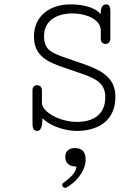

<svg xmlns="http://www.w3.org/2000/svg" viewBox="-20 -600 645 892"><path d="M328.1 87.9C305.2 87.9 283.2 98.1 283.2 129.4C283.2 161.1 306.2 173.8 335 173.8C335 204.1 295.9 233.9 274.9 249C271 252 269 255.9 269 259.3C269 266.1 275.9 272.5 282.7 272.5C284.2 272.5 286.1 272.5 287.6 271.5C327.6 251.5 377.9 197.8 377.9 141.1C377.9 102.1 357.4 87.9 328.1 87.9ZM317.4 -537.6C374.5 -537.6 442.4 -514.2 448.2 -463.4V-418.9C448.2 -403.8 459 -396 470.2 -396C482.4 -396 492.7 -404.3 492.7 -421.9V-545.4C492.7 -570.8 486.3 -579.6 473.1 -579.6C454.6 -579.6 447.8 -563.5 447.8 -534.7C414.1 -571.8 353 -579.6 306.2 -579.6C214.4 -579.6 137.7 -527.8 137.7 -430.2C137.7 -340.3 200.2 -312.5 276.9 -286.1L356.9 -258.8C428.2 -234.4 469.2 -211.4 469.2 -148.4C469.2 -64.9 409.2 -33.7 337.9 -33.7C256.8 -33.7 174.8 -80.1 174.8 -122.1V-180.2C174.8 -196.3 164.1 -204.1 152.3 -204.1C140.6 -204.1 130.9 -196.8 130.9 -181.2V-27.8C130.9 0 138.2 8.3 154.3 8.3C169.4 8.3 177.2 -13.7 177.2 -51.3C213.4 -13.2 284.2 8.3 336.4 8.3C430.2 8.3 516.1 -34.7 516.1 -150.4C516.1 -233.9 461.4 -270.5 366.7 -303.2L300.3 -326.2C221.2 -353.5 184.6 -365.2 184.6 -432.6C184.6 -497.1 233.9 -537.6 317.4 -537.6Z"/></svg>

Font: Cutive Mono
Style: Regular
Weight: 400
Monospace: yes
Designer: Vernon Adams
Foundry: Vernon Adams
Version: Version 1.002